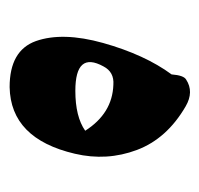

<svg xmlns="http://www.w3.org/2000/svg" viewBox="-28 -358 424 409"><g transform="rotate(90 184.5 -153.0)"><path d="M149 -337Q175 -354 206 -336Q275 -296 299 -232Q323 -168 307 -100Q275 37 165 39Q87 39 67 -17Q47 -74 71 -160Q96 -249 138 -306Q140 -332 149 -337ZM258 -122Q221 -180 160 -182Q133 -184 121 -161Q88 -101 173 -101Q228 -101 258 -122Z"/></g></svg>

Font: Amiri
Style: Bold
Weight: 700
Designer: Khaled Hosny
Version: Version 0.113